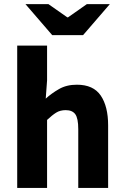

<svg xmlns="http://www.w3.org/2000/svg" viewBox="-20 -925 611 945"><path d="M64.7 0V-700.6H211.7V-529.4L205.1 -439.6Q233.4 -465.4 270.5 -486.7Q307.6 -508.1 358.3 -508.1Q439.7 -508.1 475.9 -454.6Q512.2 -401 512.2 -308V0H365.2V-289.2Q365.2 -342.8 350.5 -362.9Q335.9 -382.9 303.5 -382.9Q275.8 -382.9 256.1 -370.4Q236.4 -358 211.7 -334.7V0ZM237 -752.1 105.3 -904.7H218.4L311 -839.8H315L407.5 -904.7H520.6L388.9 -752.1Z"/></svg>

Font: SourceSans3VF
Style: Regular
Weight: 200
Designer: Paul D. Hunt
Foundry: Adobe
Version: Version 3.052;hotconv 1.1.0;makeotfexe 2.6.0